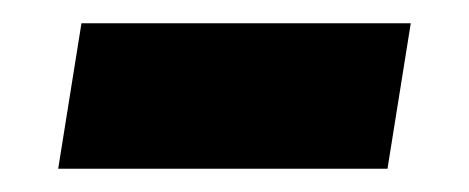

<svg xmlns="http://www.w3.org/2000/svg" viewBox="-20 -339 403 165"><path d="M30 -194 50 -319H333L313 -194Z"/></svg>

Font: MuseoModerno Thin ExtraBold
Style: Italic
Weight: 800
Italic angle: -9°
Version: Version 1.003